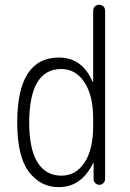

<svg xmlns="http://www.w3.org/2000/svg" viewBox="-20 -770 540 800"><path d="M235.4 -482.4Q102.5 -482.4 101.6 -259.8Q101.6 -149.4 136.2 -93.8Q170.9 -38.1 235.4 -38.1Q295.9 -38.1 332 -92.3Q368.2 -146.5 368.2 -245.1V-275.4Q368.2 -373 331.5 -427.7Q294.9 -482.4 235.4 -482.4ZM224.6 9.8Q149.4 9.8 100.6 -53.7Q51.8 -117.2 51.8 -259.8Q51.8 -529.3 224.6 -530.3Q322.3 -530.3 365.2 -430.7Q365.2 -428.7 367.2 -428.7Q368.2 -428.7 368.2 -429.7V-724.6Q368.2 -735.4 375 -742.7Q381.8 -750 393.1 -750Q404.3 -750 411.1 -743.2Q418 -736.3 418 -724.6V-24.4Q418 -14.6 411.1 -7.3Q404.3 0 394 0Q383.8 0 377 -6.8Q370.1 -13.7 370.1 -24.4V-89.8Q370.1 -90.8 368.2 -90.8Q367.2 -90.8 367.2 -88.9Q318.4 9.8 224.6 9.8Z"/></svg>

Font: Rounded Mgen+ 1m light
Style: Regular
Weight: 200
Designer: [Source Han Sans]
Ryoko NISHIZUKA  (kana & ideographs); Paul D. Hunt (Latin, Greek & Cyrillic); Wenlong ZHANG  (bopomofo
Version: Version 1.059.20150602